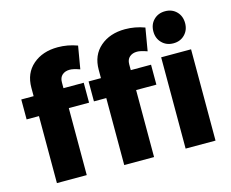

<svg xmlns="http://www.w3.org/2000/svg" viewBox="-108 -944 1324 1099"><g transform="rotate(-15 554.0 -395.0)"><path d="M26.9 0ZM276.9 -549.8V-515.1H397V-397H276.9V0H100.1V-397H26.9V-515.1H100.1V-564.9Q100.1 -650.9 157.5 -700.4Q214.8 -750 305.2 -750Q364.3 -750 420.9 -729L397.9 -594.2Q357.9 -608.4 337.9 -607.9Q311 -607.9 293.9 -593Q276.9 -578.1 276.9 -549.8ZM675.8 -549.8V-515.1H795.9V-397H675.8V0H499V-397H425.8V-515.1H499V-564.9Q499 -650.9 556.4 -700.4Q613.8 -750 704.1 -750Q763.2 -750 819.8 -729L796.9 -594.2Q756.8 -608.4 736.8 -607.9Q710 -607.9 692.9 -593Q675.8 -578.1 675.8 -549.8ZM862.8 -541H1040V0H862.8ZM1045.9 -694.8Q1045.9 -653.8 1019.5 -627Q993.2 -600.1 952.1 -600.1Q911.1 -600.1 884.5 -627Q857.9 -653.8 857.9 -694.8Q857.9 -736.8 884.5 -763.4Q911.1 -790 952.1 -790Q993.2 -790 1019.5 -763.4Q1045.9 -736.8 1045.9 -694.8Z"/></g></svg>

Font: Argentum Sans
Style: Bold
Weight: 700
Designer: Julieta Ulanovsky (Modified by Cristiano Sobral)
Foundry: Julieta Ulanovsky
Version: Version 1.000; ttfautohint (v1.5.65-e2d9)